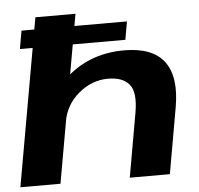

<svg xmlns="http://www.w3.org/2000/svg" viewBox="-54 -841 931 897"><g transform="rotate(-5 411.0 -392.5)"><path d="M59.5 -643.5H554L569 -728.5H74.5ZM5.5 0H193.5L332.5 -785H144.5ZM518.5 0H706.5L761 -309.5Q785.5 -450.5 731.2 -522.8Q677 -595 543.5 -595Q392 -595 284 -505.8Q176 -416.5 162 -340.5L244 -287.5Q258 -366.5 320 -418Q382 -469.5 457 -469.5Q527 -469.5 557.5 -431.5Q588 -393.5 571 -298Z"/></g></svg>

Font: Anybody Expanded
Style: Bold Italic
Weight: 700
Width: 7
Italic angle: -10°
Version: Version 1.113;gftools[0.9.25]